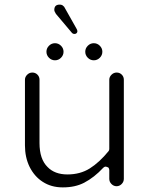

<svg xmlns="http://www.w3.org/2000/svg" viewBox="-20 -815 649 831"><path d="M251 -4Q202 -4 165 -28Q129 -51 108 -93Q88 -134 88 -186V-470Q88 -482 97.5 -491.5Q107 -501 120 -501Q133 -501 142 -492Q151 -483 151 -470V-196Q151 -126 186 -92Q217 -60 272 -60Q327 -60 368.5 -86Q410 -112 450 -161Q453 -165 453 -170V-470Q453 -482 462.5 -491.5Q472 -501 485 -501Q498 -501 507 -492Q516 -483 516 -470V-41Q516 -28 506.5 -18.5Q497 -9 484.5 -9Q472 -9 462.5 -18.5Q453 -28 453 -41V-79Q453 -85 449 -90Q448 -90 444 -92Q440 -94 438 -94Q432 -94 427 -89Q388 -47 344 -24Q305 -4 253 -4Q252 -4 251 -4ZM412 -565Q401 -554 386 -554Q371 -554 360 -565Q349 -576 349 -591Q349 -606 360 -617Q371 -628 386 -628Q401 -628 412 -617Q423 -606 423 -591Q423 -576 412 -565ZM244 -565Q233 -554 218 -554Q203 -554 192 -565Q181 -576 181 -591Q181 -606 192 -617Q203 -628 218 -628Q233 -628 244 -617Q255 -606 255 -591Q255 -576 244 -565ZM238 -795Q249 -795 254 -789Q257 -787 257.5 -786Q258 -785 310 -693Q315 -685 315 -680Q315 -675 311.5 -671.5Q308 -668 302 -668Q296 -668 292 -672Q291 -673 222 -755Q215 -766 215 -772Q215 -795 238 -795Z"/></svg>

Font: Kurewa Gothic CJK TC Regular
Style: Regular
Weight: 400
Designer: Max Yao
Foundry: Max-Everyday
Version: Version 1.071; ttfautohint (v1.8.3)